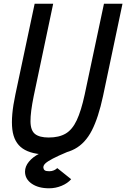

<svg xmlns="http://www.w3.org/2000/svg" viewBox="-20 -820 681 1036"><path d="M240 14Q150 14 102.5 -18.5Q55 -51 46.5 -122Q38 -193 63 -310L167 -800H267L162 -302Q144 -214 144.5 -165Q145 -116 169 -97Q193 -78 243 -78Q298 -78 334 -99Q370 -120 394 -171Q418 -222 437 -310L541 -800H641L536 -302Q511 -185 475.5 -116Q440 -47 383.5 -16.5Q327 14 240 14ZM245 196Q187 196 151 171Q115 146 115 106Q115 78 136 52.5Q157 27 191.5 9.5Q226 -8 264 -12L343 0Q293 21 264.5 36Q236 51 224.5 62Q213 73 214 85Q215 94 221.5 99Q228 104 246 104Q260 104 271 99Q282 94 289 87L364 147Q345 169 312.5 182.5Q280 196 245 196Z"/></svg>

Font: Victor Mono Thin
Style: Italic
Weight: 100
Italic angle: -12°
Monospace: yes
Designer: Rune Bjørnerås
Version: Version 1.561;gftools[0.9.30]